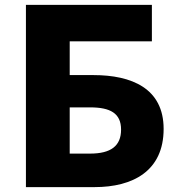

<svg xmlns="http://www.w3.org/2000/svg" viewBox="-20 -765 730 785"><path d="M86 0H367C522 0 649 -65 649 -238C649 -404 518 -458 362 -458H265V-596H601V-745H86ZM265 -137V-326H348C431 -326 475 -302 475 -235C475 -168 433 -137 348 -137Z"/></svg>

Font: Noto Sans JP Black
Style: Regular
Weight: 900
Designer: Ryoko NISHIZUKA 西塚涼子 (kana, bopomofo & ideographs); Paul D. Hunt (Latin, Greek & Cyrillic); Sandoll Communications 산돌커뮤니
Foundry: Adobe
Version: Version 2.002;hotconv 1.0.116;makeotfexe 2.5.65601